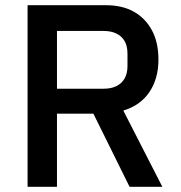

<svg xmlns="http://www.w3.org/2000/svg" viewBox="-20 -718 695 738"><path d="M199 -281V0H86V-698H387Q450 -698 494.5 -673Q539 -648 564 -601.5Q589 -555 589 -489Q589 -416 554.5 -364.5Q520 -313 454 -293L604 0H478L339 -281ZM199 -377H379Q407 -377 427.5 -387Q448 -397 459 -416.5Q470 -436 470 -464V-512Q470 -541 459 -560Q448 -579 427.5 -589Q407 -599 379 -599H199Z"/></svg>

Font: IBM Plex Sans Medium
Style: Regular
Weight: 500
Designer: Mike Abbink, Paul van der Laan, Pieter van Rosmalen
Foundry: Bold Monday
Version: Version 3.201